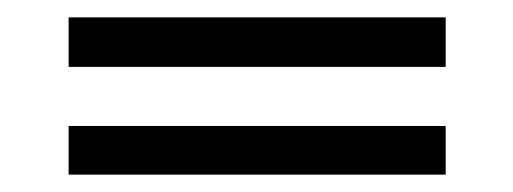

<svg xmlns="http://www.w3.org/2000/svg" viewBox="-20 -343 591 221"><path d="M493 -323V-266H59V-323ZM493 -198V-142H59V-198Z"/></svg>

Font: Libertinus Serif SemiBold
Style: Regular
Weight: 600
Designer: Philipp H. Poll, Khaled Hosny
Foundry: Caleb Maclennan
Version: Version 7.051;RELEASE